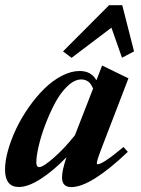

<svg xmlns="http://www.w3.org/2000/svg" viewBox="-52 -725 553 755"><path d="M229.5 -497.6 195.8 -522.9 377 -704.6H428.7L475.1 -522.9L427.7 -498L386.2 -616.2ZM22 10.3Q-32.2 10.3 -32.2 -58.6Q-32.2 -92.8 -20 -135.5Q-7.8 -178.2 12.7 -220.9Q33.2 -263.7 62 -304.4Q90.8 -345.2 122.6 -376.5Q154.3 -407.7 190.9 -426.8Q227.5 -445.8 261.2 -445.8Q307.1 -445.8 327.1 -409.2L349.6 -467.3L453.1 -417L349.1 -146.5Q328.6 -93.8 328.6 -83Q328.6 -79.1 332 -79.1Q352.5 -79.1 433.6 -147L450.7 -127.9Q304.7 10.7 228.5 10.7Q191.9 10.7 191.9 -27.3Q191.9 -55.2 209.5 -106.9Q158.7 -54.2 108.9 -22Q59.1 10.3 22 10.3ZM90.8 -85.9Q90.8 -67.9 102.5 -67.9Q117.7 -67.9 160.2 -105.2Q202.6 -142.6 242.7 -193.4L314 -376.5Q300.3 -412.6 267.6 -412.6Q241.2 -412.6 213.6 -386.5Q186 -360.4 164.8 -320.6Q143.6 -280.8 126.5 -235.8Q109.4 -190.9 100.1 -150.6Q90.8 -110.4 90.8 -85.9Z"/></svg>

Font: Elstob Grade
Style: Italic
Weight: 400
Italic angle: -20°
Designer: Peter S. Baker
Version: Version 1.015